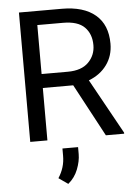

<svg xmlns="http://www.w3.org/2000/svg" viewBox="-62 -758 740 1051"><g transform="rotate(-5 308.0 -232.0)"><path d="M498 0 343.8 -288.1H176.8V0H82.5V-710.9H317.9Q437.5 -710.9 502.2 -656.2Q566.9 -601.6 566.9 -497.6Q566.9 -431.2 531 -381.6Q495.1 -332 431.6 -307.6L598.6 -5.9V0ZM317.9 -633.8H176.8V-364.7H320.8Q396.5 -364.7 434.8 -403.6Q473.1 -442.4 473.1 -497.6Q473.1 -559.1 436.3 -596.4Q399.4 -633.8 317.9 -633.8ZM340.8 51.3V89.8Q340.8 128.4 323.5 172.9Q306.2 217.3 270 247.1L218.8 211.4Q236.8 183.6 245.8 154.3Q254.9 125 254.9 90.8V51.3Z"/></g></svg>

Font: Vazirmatn RD FD
Style: Regular
Weight: 400
Designer: Saber Rastikerdar
Foundry: Saber Rastikerdar
Version: Version 33.003